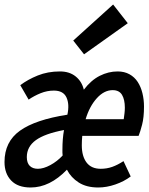

<svg xmlns="http://www.w3.org/2000/svg" viewBox="-41 -820 661 852"><path d="M95 12Q38 12 8.5 -19Q-21 -50 -21 -101Q-21 -191 47.5 -240Q116 -289 258 -311Q268 -357 254 -387.5Q240 -418 198 -418Q168 -418 139.5 -406.5Q111 -395 86 -378L49 -442Q82 -467 126.5 -485Q171 -503 225 -503Q267 -503 294.5 -481Q322 -459 331 -422Q363 -464 401.5 -483.5Q440 -503 481 -503Q511 -503 533.5 -490.5Q556 -478 570 -456.5Q584 -435 591 -406.5Q598 -378 598 -347Q598 -299 589.5 -266.5Q581 -234 574 -217H324Q323 -206 322.5 -196Q322 -186 322 -175Q322 -127 343 -99Q364 -71 406 -71Q433 -71 457 -79.5Q481 -88 507 -105L539 -37Q510 -15 471 -1.5Q432 12 395 12Q343 12 308.5 -10Q274 -32 256 -67Q180 12 95 12ZM127 -71Q152 -71 182.5 -87.5Q213 -104 237 -130Q236 -136 236 -142.5Q236 -149 236 -155Q236 -205 243 -243Q158 -227 118 -198Q78 -169 78 -123Q78 -97 91 -84Q104 -71 127 -71ZM459 -420Q421 -420 388.5 -384Q356 -348 339 -291H508Q510 -305 511.5 -317.5Q513 -330 513 -342Q513 -378 500.5 -399Q488 -420 459 -420ZM332 -579 284 -640 461 -800 526 -717Z"/></svg>

Font: Source Code Pro Semibold
Style: Italic
Weight: 600
Italic angle: -11°
Monospace: yes
Designer: Paul D. Hunt, Teo Tuominen
Foundry: Adobe Systems Incorporated
Version: Version 1.050;PS 1.000;hotconv 16.6.51;makeotf.lib2.5.65220